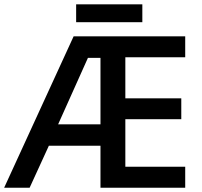

<svg xmlns="http://www.w3.org/2000/svg" viewBox="-20 -885 951 905"><path d="M853 0H453.6V-198.2H210.4L119.6 0H-0.5L327.1 -713.9H853V-615.2H570.8V-421.4H834.5V-323.2H570.8V-99.1H853ZM253.9 -298.8H453.6V-612.3H394.5ZM650.9 -864.7V-780.3H338.9V-864.7Z"/></svg>

Font: Open Sans SemiBold
Style: Regular
Weight: 600
Designer: Monotype Design Team
Foundry: Monotype Imaging Inc.
Version: Version 3.003; ttfautohint (v1.8.4)